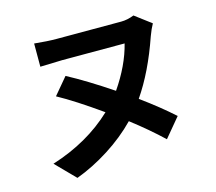

<svg xmlns="http://www.w3.org/2000/svg" viewBox="-112 -878 1223 1085"><g transform="rotate(-15 500.0 -335.5)"><path d="M754.9 -738.3 849.6 -667Q834 -639.6 819.3 -599.6Q752.9 -407.2 662.1 -275.4Q770.5 -196.3 849.6 -125L756.8 -13.7Q676.8 -89.8 575.2 -168Q501 -91.8 405.3 -30.8Q309.6 30.3 211.9 66.4L101.6 -45.9Q315.4 -113.3 460.9 -251Q312.5 -356.4 213.9 -410.2L295.9 -507.8Q407.2 -448.2 549.8 -352.5Q635.7 -477.5 666 -598.6H300.8Q289.1 -598.6 171.9 -594.7V-730.5Q250 -722.7 300.8 -722.7H679.7Q715.8 -722.7 754.9 -738.3Z"/></g></svg>

Font: GenEi Gothic M Regular
Style: Bold
Weight: 700
Designer: o_tamon (Modified); [Source Han Sans]
Ryoko NISHIZUKA  (kana & ideographs); Paul D. Hunt (Latin, Greek & Cyrillic); Wenl
Version: Version 1.1a;Original Version 1.004